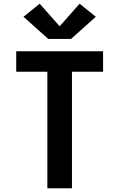

<svg xmlns="http://www.w3.org/2000/svg" viewBox="-20 -1010 640 1030"><path d="M234 0V-625H67V-735H533V-625H366V0ZM239 -801 106 -920 193 -990 300 -869 407 -990 494 -920 418 -852 361 -801Z"/></svg>

Font: Iosevka Custom XBdEx
Style: Regular
Weight: 800
Width: 7
Monospace: yes
Designer: Belleve Invis
Foundry: Belleve Invis
Version: Version 11.2.4; ttfautohint (v1.8.4)